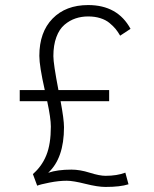

<svg xmlns="http://www.w3.org/2000/svg" viewBox="-20 -726 610 759"><path d="M127 8 110 -38Q145.5 -68.5 163.2 -112.5Q181 -156.5 181 -225.5Q181 -259 166.5 -326H58V-370H157Q135.5 -465 135.5 -505Q135.5 -599 187.8 -652.5Q240 -706 328.5 -706Q445 -706 496 -612L455 -585Q446 -600.5 436.8 -611.8Q427.5 -623 412.8 -635.2Q398 -647.5 376.5 -654.2Q355 -661 328.5 -661Q302 -661 278.8 -653.2Q255.5 -645.5 235 -628.2Q214.5 -611 202.8 -579.2Q191 -547.5 191 -504Q191 -474 211 -370H411.5V-326H219.5Q233 -254 233 -223Q233 -100.5 170.5 -43Q207 -55.5 262.5 -55.5Q296 -55.5 334.8 -43.2Q373.5 -31 397 -31Q442.5 -31 475.5 -43.5L488 2.5Q455.5 13 397 13Q366.5 13 317.8 0.8Q269 -11.5 244 -11.5Q212 -11.5 175.5 -4.2Q139 3 127 8Z"/></svg>

Font: League Mono Narrow UltraLight
Style: Regular
Weight: 200
Width: 3
Designer: Tyler Finck
Foundry: The League of Moveable Type / Tyler Finck
Version: Version 2.210